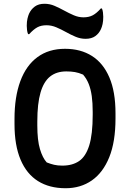

<svg xmlns="http://www.w3.org/2000/svg" viewBox="-20 -979 690 1019"><path d="M325 -720Q408 -720 468 -682Q528 -644 560.5 -568Q593 -492 593 -378V-350Q593 -227 560 -145Q527 -63 467.5 -21.5Q408 20 328 20Q242 20 181.5 -18Q121 -56 89 -132Q57 -208 57 -320V-348Q57 -465 88 -548.5Q119 -632 179 -676Q239 -720 325 -720ZM178 -313Q178 -235 192 -188Q206 -141 228 -117Q248 -109 267 -104.5Q286 -100 311 -100Q364 -100 399.5 -124Q435 -148 453.5 -207Q472 -266 472 -370V-385Q472 -433 467 -469Q462 -505 451 -533Q440 -561 421 -583Q398 -593 377.5 -596.5Q357 -600 332 -600Q280 -600 246 -573Q212 -546 195 -487.5Q178 -429 178 -334ZM423 -887Q452 -887 472.5 -898Q493 -909 515 -934H521Q525 -925 526.5 -912.5Q528 -900 528 -890Q528 -867 524.5 -851.5Q521 -836 516 -825Q506 -802 486 -787.5Q466 -773 434 -773Q407 -773 381 -784Q355 -795 330 -809Q305 -823 279 -834Q253 -845 227 -845Q198 -845 178 -834Q158 -823 135 -798H129Q125 -807 123.5 -819.5Q122 -832 122 -842Q122 -865 126 -881Q130 -897 134 -906Q145 -930 165 -944.5Q185 -959 216 -959Q244 -959 269.5 -948Q295 -937 320.5 -923Q346 -909 371.5 -898Q397 -887 423 -887Z"/></svg>

Font: Recursive Casual SemiBold
Style: Regular
Weight: 600
Version: Version 1.047